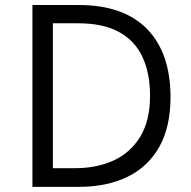

<svg xmlns="http://www.w3.org/2000/svg" viewBox="-20 -726 743 746"><path d="M285 0H106V-706.5H286Q460.5 -706.5 551.5 -613.2Q642.5 -520 642.5 -348Q642.5 -234.5 599.8 -157Q557 -79.5 477 -39.8Q397 0 285 0ZM273 -72.5Q353.5 -72.5 419.8 -101.8Q486 -131 526 -196.5Q563 -259.5 563 -353.5Q563 -441.5 533.5 -504.8Q504 -568 442.2 -601.8Q380.5 -635.5 284 -635.5H185.5V-72.5Z"/></svg>

Font: Acari Sans
Style: Regular
Weight: 400
Designer: Alfredo Marco Pradil and Stefan Peev (font) & Cristiano Sobral (main changes)
Foundry: Alfredo Marco Pradil and Stefan Peev (font) & Cristiano Sobral (main changes)
Version: Version 1.063; ttfautohint (v1.8.3)